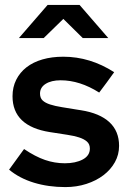

<svg xmlns="http://www.w3.org/2000/svg" viewBox="-20 -752 526 782"><path d="M17 0ZM17 -61Q32 -82 47.5 -103Q63 -124 78 -145Q124 -114 163.5 -100.5Q203 -87 244 -87Q288 -87 317 -102.5Q346 -118 346 -147Q346 -165 334 -175.5Q322 -186 301.5 -192.5Q281 -199 254 -203Q227 -207 196 -212L183 -214Q31 -238 31 -360Q31 -397 46 -427Q61 -457 88 -478Q115 -499 153 -510Q191 -521 238 -521Q347 -521 445 -458Q430 -437 415 -416.5Q400 -396 384 -375Q305 -425 227 -425Q189 -425 166 -410.5Q143 -396 143 -371Q143 -353 153.5 -343Q164 -333 184 -326.5Q204 -320 232.5 -315.5Q261 -311 297 -305L310 -303Q386 -291 425.5 -254.5Q465 -218 465 -158Q465 -122 448 -91.5Q431 -61 401.5 -38.5Q372 -16 332 -3Q292 10 246 10Q177 10 118 -8Q59 -26 17 -61ZM317 -597 238 -675 158 -597H57L174 -732H304L421 -597Z"/></svg>

Font: Rosa Sans SemiBold
Style: Regular
Weight: 600
Designer: Pentagram / MCKL
Foundry: Pentagram / MCKL
Version: Version 1.005;September 16, 2019;FontCreator 11.5.0.2425 64-